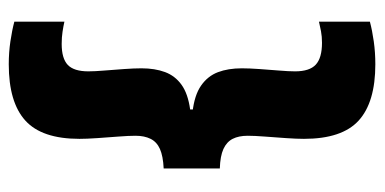

<svg xmlns="http://www.w3.org/2000/svg" viewBox="-232 -484 848 423"><g transform="rotate(-90 191.5 -273.0)"><path d="M354.8 -664.9V-554.6Q345.1 -556.8 332.7 -558.7Q320.4 -560.6 305.7 -560.6Q273.6 -560.6 259.4 -547.1Q245.3 -533.5 245.3 -501.9Q245.3 -487.7 247.1 -466.4Q248.8 -445.1 250.4 -423Q252 -401 252 -384.8Q252 -355.2 243.7 -332.9Q235.4 -310.7 215.8 -296.6Q196.1 -282.4 161.3 -277.6V-262.1L155.2 -272.4Q192.9 -268.2 213.9 -253.5Q234.9 -238.9 243.5 -216.3Q252 -193.8 252 -163.7Q252 -147.5 250.4 -125.2Q248.8 -102.9 247.1 -81.8Q245.3 -60.6 245.3 -46.4Q245.3 -14.6 260 -0.9Q274.8 12.9 308.3 12.9Q322.1 12.9 333.7 10.7Q345.4 8.5 354.8 6.2V118.4Q335.4 123.6 311.1 127Q286.8 130.4 260.9 130.4Q177.2 130.4 136.9 93.7Q96.6 57 96.6 -26.8Q96.6 -42.6 98.2 -66Q99.8 -89.4 101.6 -112.7Q103.4 -135.9 103.4 -150.6Q103.4 -170.6 96.6 -183.9Q89.8 -197.2 74.2 -204.3Q58.6 -211.4 31.3 -212.2V-335.9Q58.6 -337.2 74.2 -344.1Q89.8 -351 96.6 -364.7Q103.4 -378.4 103.4 -397.9Q103.4 -412.9 101.6 -435.9Q99.8 -458.9 98.2 -482.3Q96.6 -505.7 96.6 -521.4Q96.6 -604.3 136.9 -640.7Q177.2 -677.2 260.9 -677.2Q286.8 -677.2 311.3 -673.6Q335.7 -670 354.8 -664.9Z"/></g></svg>

Font: Anek Gurmukhi Medium SemiExpanded
Style: Regular
Weight: 500
Width: 6
Version: Version 1.003